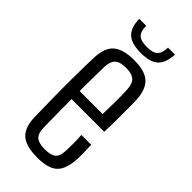

<svg xmlns="http://www.w3.org/2000/svg" viewBox="-243 -802 857 857"><g transform="rotate(45 186.0 -373.0)"><path d="M262 -204H324Q325 -185 325.5 -156.5Q326 -128 325 -112Q321 -48 292.5 -20.5Q264 7 194 7Q122 7 91 -21Q60 -49 58 -112Q57 -164 56 -229Q55 -294 55.5 -361Q56 -428 58 -487Q60 -552 92 -579.5Q124 -607 193 -607Q262 -607 292 -578.5Q322 -550 325 -489Q326 -478 326 -444.5Q326 -411 326 -368.5Q326 -326 324 -286H118Q118 -242 118.5 -196.5Q119 -151 120 -106Q121 -70 138 -56.5Q155 -43 192 -43Q230 -43 246 -56.5Q262 -70 263 -106Q264 -121 264 -148.5Q264 -176 262 -204ZM193 -557Q153 -557 137 -541.5Q121 -526 120 -494Q119 -456 118.5 -417.5Q118 -379 118 -337H263Q264 -369 264.5 -401Q265 -433 264.5 -458Q264 -483 263 -494Q261 -529 244 -543Q227 -557 193 -557ZM78 -753H122Q122 -717 137.5 -702.5Q153 -688 191 -688Q228 -688 243.5 -702.5Q259 -717 260 -753H304Q301 -697 274.5 -673.5Q248 -650 191 -650Q133 -650 106.5 -673.5Q80 -697 78 -753Z"/></g></svg>

Font: Big Shoulders Text Light
Style: Regular
Weight: 300
Designer: Patric King
Foundry: XO Type Co
Version: Version 1.000; ttfautohint (v1.8.2)